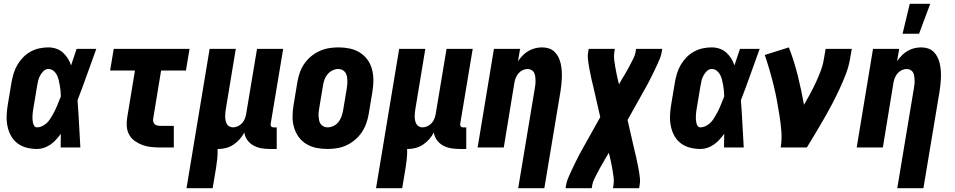

<svg xmlns="http://www.w3.org/2000/svg" viewBox="-20 -778 5040 1013"><path d="M176 8Q147 8 120 1Q93 -6 72 -22Q51 -38 38 -61.5Q25 -85 19.5 -112Q14 -139 15 -167.5Q16 -196 21 -225L41 -345Q45 -368 52 -391Q59 -414 71.5 -435.5Q84 -457 102 -475.5Q120 -494 142 -506Q164 -518 188 -523Q212 -528 235 -528Q257 -528 277 -521Q297 -514 312 -500.5Q327 -487 338 -469.5Q349 -452 355 -433Q363 -455 369.5 -476.5Q376 -498 384 -520H488Q463 -452 439 -384Q415 -316 389 -249Q394 -187 397 -124.5Q400 -62 404 0H300Q300 -18 300.5 -36Q301 -54 301 -72Q289 -56 276 -41.5Q263 -27 246.5 -15.5Q230 -4 212 2Q194 8 176 8ZM176 -106Q189 -106 201.5 -112Q214 -118 224.5 -127Q235 -136 242.5 -147.5Q250 -159 257 -171Q264 -183 270 -195Q276 -207 281 -219.5Q286 -232 291 -244.5Q296 -257 301 -269Q301 -284 299.5 -298.5Q298 -313 295.5 -327.5Q293 -342 289.5 -356.5Q286 -371 279.5 -383.5Q273 -396 261.5 -405Q250 -414 235 -414Q221 -414 210 -403.5Q199 -393 192 -380Q185 -367 181.5 -353.5Q178 -340 176 -326L156 -206Q154 -196 153 -186.5Q152 -177 151.5 -167.5Q151 -158 151.5 -148.5Q152 -139 154 -130Q156 -121 161 -113.5Q166 -106 176 -106Z M824 0Q800 0 776.5 -2.5Q753 -5 731.5 -13Q710 -21 691.5 -34Q673 -47 662 -66.5Q651 -86 649 -109.5Q647 -133 651 -157L692 -406H561L580 -520H980L961 -406H830L789 -157Q787 -148 788 -139.5Q789 -131 794 -125Q799 -119 807.5 -116.5Q816 -114 824 -114H897V0Z M964 215 1086 -520H1224L1172 -206Q1170 -195 1169 -184.5Q1168 -174 1168 -163.5Q1168 -153 1170 -143Q1172 -133 1176.5 -124.5Q1181 -116 1190 -111Q1199 -106 1209 -106Q1222 -106 1235 -112Q1248 -118 1257.5 -128.5Q1267 -139 1272 -152Q1277 -165 1279 -178L1336 -520H1474L1408 -124Q1407 -116 1411 -111Q1415 -106 1423 -106H1440V8H1404Q1380 8 1358 4Q1336 0 1317 -10.5Q1298 -21 1285 -39Q1272 -57 1269 -79Q1259 -60 1244.5 -43.5Q1230 -27 1212 -15Q1194 -3 1173.5 2.5Q1153 8 1133 8H1128Q1129 32 1126.5 57Q1124 82 1120 107L1102 215Z M1707 8Q1677 8 1648 2Q1619 -4 1595 -19Q1571 -34 1555 -56.5Q1539 -79 1531 -107Q1523 -135 1523.5 -164.5Q1524 -194 1529 -225L1549 -345Q1553 -369 1561.5 -394Q1570 -419 1585 -441Q1600 -463 1621 -480.5Q1642 -498 1666.5 -509Q1691 -520 1716 -524Q1741 -528 1766 -528Q1796 -528 1825 -522Q1854 -516 1878 -501Q1902 -486 1918.5 -463.5Q1935 -441 1942.5 -413Q1950 -385 1950 -355.5Q1950 -326 1945 -295L1925 -175Q1921 -151 1912 -126Q1903 -101 1888 -79Q1873 -57 1852 -39.5Q1831 -22 1807 -11Q1783 0 1757.5 4Q1732 8 1707 8ZM1708 -106Q1724 -106 1739.5 -113.5Q1755 -121 1765.5 -134Q1776 -147 1781.5 -163Q1787 -179 1790 -194L1810 -314Q1812 -325 1812.5 -336Q1813 -347 1812.5 -357.5Q1812 -368 1809.5 -378.5Q1807 -389 1801 -397Q1795 -405 1785.5 -409.5Q1776 -414 1765 -414Q1749 -414 1734 -406.5Q1719 -399 1708 -386Q1697 -373 1691.5 -357Q1686 -341 1684 -326L1664 -206Q1662 -195 1661 -184Q1660 -173 1661 -162.5Q1662 -152 1664 -141.5Q1666 -131 1672.5 -123Q1679 -115 1688 -110.5Q1697 -106 1708 -106Z M1964 215 2086 -520H2224L2172 -206Q2170 -195 2169 -184.5Q2168 -174 2168 -163.5Q2168 -153 2170 -143Q2172 -133 2176.5 -124.5Q2181 -116 2190 -111Q2199 -106 2209 -106Q2222 -106 2235 -112Q2248 -118 2257.5 -128.5Q2267 -139 2272 -152Q2277 -165 2279 -178L2336 -520H2474L2408 -124Q2407 -116 2411 -111Q2415 -106 2423 -106H2440V8H2404Q2380 8 2358 4Q2336 0 2317 -10.5Q2298 -21 2285 -39Q2272 -57 2269 -79Q2259 -60 2244.5 -43.5Q2230 -27 2212 -15Q2194 -3 2173.5 2.5Q2153 8 2133 8H2128Q2129 32 2126.5 57Q2124 82 2120 107L2102 215Z M2714 215 2802 -314Q2804 -325 2805 -335.5Q2806 -346 2805.5 -356.5Q2805 -367 2803.5 -377Q2802 -387 2797.5 -395.5Q2793 -404 2783.5 -409Q2774 -414 2764 -414Q2751 -414 2738 -408Q2725 -402 2716 -391.5Q2707 -381 2701.5 -368Q2696 -355 2694 -342L2638 0H2500L2586 -520H2724L2713 -455Q2724 -471 2737.5 -485Q2751 -499 2768 -509Q2785 -519 2803.5 -523.5Q2822 -528 2840 -528Q2859 -528 2876 -522.5Q2893 -517 2905.5 -505Q2918 -493 2926 -477Q2934 -461 2938 -443.5Q2942 -426 2943.5 -407.5Q2945 -389 2944.5 -370.5Q2944 -352 2942 -333Q2940 -314 2937 -295L2852 215Z M2964 215 2967 197Q2970 180 2976.5 164Q2983 148 2990.5 132Q2998 116 3005.5 100Q3013 84 3021 68.5Q3029 53 3037 37Q3045 21 3054 6L3147 -160L3109 -326Q3105 -340 3102 -354.5Q3099 -369 3096 -383.5Q3093 -398 3090 -412.5Q3087 -427 3085 -441.5Q3083 -456 3081.5 -471Q3080 -486 3083 -502L3086 -520H3224L3221 -502Q3218 -482 3220.5 -463Q3223 -444 3226 -425.5Q3229 -407 3233 -388.5Q3237 -370 3241 -352L3246 -333L3265 -367Q3267 -369 3268 -371Q3269 -373 3270 -375Q3271 -377 3272.5 -379Q3274 -381 3275 -383Q3284 -398 3292 -412.5Q3300 -427 3307.5 -441.5Q3315 -456 3322.5 -471Q3330 -486 3333 -502L3336 -520H3474L3471 -502Q3468 -485 3461.5 -469Q3455 -453 3447.5 -437Q3440 -421 3432.5 -405Q3425 -389 3417 -373.5Q3409 -358 3401 -342Q3393 -326 3384 -311L3291 -145L3329 21Q3333 35 3336 49.5Q3339 64 3342 78.5Q3345 93 3348 107.5Q3351 122 3353 136.5Q3355 151 3356.5 166Q3358 181 3355 197L3352 215H3214L3217 197Q3220 177 3217.5 158Q3215 139 3212 120.5Q3209 102 3205 83.5Q3201 65 3197 47L3192 28L3172 62Q3171 64 3169.5 66Q3168 68 3168 70Q3167 72 3165.5 74Q3164 76 3163 78Q3154 93 3146 107.5Q3138 122 3130.5 136.5Q3123 151 3115.5 166Q3108 181 3105 197L3102 215Z M3676 8Q3647 8 3620 1Q3593 -6 3572 -22Q3551 -38 3538 -61.5Q3525 -85 3519.5 -112Q3514 -139 3515 -167.5Q3516 -196 3521 -225L3541 -345Q3545 -368 3552 -391Q3559 -414 3571.5 -435.5Q3584 -457 3602 -475.5Q3620 -494 3642 -506Q3664 -518 3688 -523Q3712 -528 3735 -528Q3757 -528 3777 -521Q3797 -514 3812 -500.5Q3827 -487 3838 -469.5Q3849 -452 3855 -433Q3863 -455 3869.5 -476.5Q3876 -498 3884 -520H3988Q3963 -452 3939 -384Q3915 -316 3889 -249Q3894 -187 3897 -124.5Q3900 -62 3904 0H3800Q3800 -18 3800.5 -36Q3801 -54 3801 -72Q3789 -56 3776 -41.5Q3763 -27 3746.5 -15.5Q3730 -4 3712 2Q3694 8 3676 8ZM3676 -106Q3689 -106 3701.5 -112Q3714 -118 3724.5 -127Q3735 -136 3742.5 -147.5Q3750 -159 3757 -171Q3764 -183 3770 -195Q3776 -207 3781 -219.5Q3786 -232 3791 -244.5Q3796 -257 3801 -269Q3801 -284 3799.5 -298.5Q3798 -313 3795.5 -327.5Q3793 -342 3789.5 -356.5Q3786 -371 3779.5 -383.5Q3773 -396 3761.5 -405Q3750 -414 3735 -414Q3721 -414 3710 -403.5Q3699 -393 3692 -380Q3685 -367 3681.5 -353.5Q3678 -340 3676 -326L3656 -206Q3654 -196 3653 -186.5Q3652 -177 3651.5 -167.5Q3651 -158 3651.5 -148.5Q3652 -139 3654 -130Q3656 -121 3661 -113.5Q3666 -106 3676 -106Z M4099 0Q4106 -43 4102.5 -85.5Q4099 -128 4092.5 -169Q4086 -210 4078.5 -250.5Q4071 -291 4061 -331Q4051 -371 4039.5 -410.5Q4028 -450 4015 -488L4142 -528Q4170 -456 4189 -379.5Q4208 -303 4222 -225Q4239 -254 4255 -284Q4271 -314 4285 -344Q4299 -374 4310.5 -405Q4322 -436 4327 -468L4336 -520H4474L4465 -468Q4458 -427 4442.5 -386.5Q4427 -346 4408.5 -306.5Q4390 -267 4369.5 -228Q4349 -189 4327 -151Q4305 -113 4282.5 -75Q4260 -37 4237 0Z M4714 215 4802 -314Q4804 -325 4805 -335.5Q4806 -346 4805.5 -356.5Q4805 -367 4803.5 -377Q4802 -387 4797.5 -395.5Q4793 -404 4783.5 -409Q4774 -414 4764 -414Q4751 -414 4738 -408Q4725 -402 4716 -391.5Q4707 -381 4701.5 -368Q4696 -355 4694 -342L4638 0H4500L4586 -520H4724L4713 -455Q4724 -471 4737.5 -485Q4751 -499 4768 -509Q4785 -519 4803.5 -523.5Q4822 -528 4840 -528Q4859 -528 4876 -522.5Q4893 -517 4905.5 -505Q4918 -493 4926 -477Q4934 -461 4938 -443.5Q4942 -426 4943.5 -407.5Q4945 -389 4944.5 -370.5Q4944 -352 4942 -333Q4940 -314 4937 -295L4852 215ZM4742 -600 4780 -758H4888L4829 -600Z"/></svg>

Font: Iosevka Curly Heavy
Style: Italic
Weight: 900
Italic angle: -9°
Monospace: yes
Designer: Belleve Invis
Foundry: Belleve Invis
Version: Version 22.1.2; ttfautohint (v1.8.4)